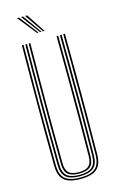

<svg xmlns="http://www.w3.org/2000/svg" viewBox="-142 -1010 655 1072"><g transform="rotate(-15 185.0 -474.0)"><path d="M185 5.5Q119 5.5 90.1 -19.8Q61.2 -45 60.5 -102.8Q59.5 -188.8 59 -275.2Q58.5 -361.8 58.6 -449Q58.8 -536.2 59.2 -624Q59.8 -711.8 60.5 -800H70.2Q69.5 -713.8 68.9 -627.1Q68.2 -540.5 68.2 -453.6Q68.2 -366.8 68.8 -279.2Q69.2 -191.8 70.2 -103Q71 -48 98.2 -25.2Q125.5 -2.5 185 -2.5Q244.5 -2.5 271.6 -25.2Q298.8 -48 299.5 -103Q300.8 -189 301.1 -275.5Q301.5 -362 301.5 -449.1Q301.5 -536.2 300.9 -624.1Q300.2 -712 299.5 -800H309.2Q310.5 -682.2 311 -566.9Q311.5 -451.5 311.1 -336.1Q310.8 -220.8 309.2 -102.8Q308.5 -45 279.6 -19.8Q250.8 5.5 185 5.5ZM185 -10.2Q130.8 -10.2 105.6 -31.4Q80.5 -52.5 80 -103.2Q79 -189.2 78.5 -275.9Q78 -362.5 78.1 -449.4Q78.2 -536.2 78.8 -624Q79.2 -711.8 80 -800H89.8Q89 -713.2 88.5 -626.6Q88 -540 87.9 -453.1Q87.8 -366.2 88.2 -278.9Q88.8 -191.5 89.8 -103.2Q90.2 -57 112.8 -37.6Q135.2 -18.2 185 -18.2Q234.5 -18.2 257 -37.6Q279.5 -57 280 -103.2Q281.2 -189.2 281.6 -275.9Q282 -362.5 281.9 -449.5Q281.8 -536.5 281.2 -624.1Q280.8 -711.8 280 -800H289.8Q290.5 -712 291.1 -625.2Q291.8 -538.5 291.8 -452Q291.8 -365.5 291.4 -278.5Q291 -191.5 289.8 -103.2Q289.2 -52.5 264.1 -31.4Q239 -10.2 185 -10.2ZM185 -25.8Q139.8 -25.8 119.9 -43.9Q100 -62 99.5 -103.5Q98 -219 97.8 -334.2Q97.5 -449.5 98 -565.8Q98.5 -682 99.5 -800H109.2Q108.5 -713.5 108 -626.5Q107.5 -539.5 107.4 -452.2Q107.2 -365 107.8 -277.8Q108.2 -190.5 109.2 -103.5Q109.8 -66.5 127.2 -50.1Q144.8 -33.8 185 -33.8Q225.2 -33.8 242.6 -50.1Q260 -66.5 260.5 -103.5Q262 -219.2 262.2 -334.5Q262.5 -449.8 262 -565.9Q261.5 -682 260.5 -800H270.2Q271 -712.2 271.5 -624.9Q272 -537.5 272.1 -450.6Q272.2 -363.8 271.9 -277Q271.5 -190.2 270.2 -103.5Q269.8 -61.8 249.8 -43.8Q229.8 -25.8 185 -25.8ZM160.2 -845 73.2 -954H85L169 -845ZM177.8 -845 96.8 -954H108.5L186.2 -845ZM195 -845 120.2 -954H132.2L203.8 -845Z"/></g></svg>

Font: Big Shoulders Inline Text Thin ExtraLight
Style: Regular
Weight: 250
Version: Version 2.002